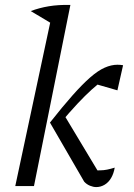

<svg xmlns="http://www.w3.org/2000/svg" viewBox="-20 -756 545 780"><path d="M42 0 195 -716 266 -736 118 0ZM322 -18 183 -258 237 -295 395 -32 356 -63Q362 -63 368 -63.5Q374 -64 386 -64Q401 -64 415.5 -67Q430 -70 446 -75Q442 -51 431.5 -33Q421 -15 405 -5.5Q389 4 371 4Q359 4 345.5 -1.5Q332 -7 322 -18ZM183 -258Q235 -324 275 -369Q315 -414 346.5 -441.5Q378 -469 405 -481Q432 -493 457 -493Q464 -493 469 -492.5Q474 -492 480 -491L457 -389L360 -417L408 -437Q379 -416 352.5 -392Q326 -368 295 -335Q264 -302 221 -251ZM192 -659 105 -711Q139 -724 178 -730.5Q217 -737 266 -736Z"/></svg>

Font: Piazzolla Thin
Style: Italic
Weight: 400
Italic angle: -11.3°
Version: Version 2.005